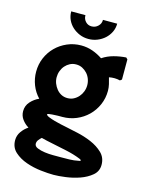

<svg xmlns="http://www.w3.org/2000/svg" viewBox="-123 -734 744 976"><g transform="rotate(15 249.0 -246.0)"><path d="M223 -505Q254 -505 282.5 -495Q311 -485 336 -468Q363 -486 395 -494.5Q427 -503 459 -505L467 -497V-391L458 -384Q430 -391 400 -385Q405 -368 409 -351Q413 -334 413 -317Q413 -278 398 -243.5Q383 -209 357 -183.5Q331 -158 296.5 -143.5Q262 -129 223 -129H201Q198 -129 189 -128.5Q180 -128 170 -127.5Q160 -127 152.5 -125.5Q145 -124 145 -122Q145 -116 159.5 -110Q174 -104 192 -99Q210 -94 226.5 -90.5Q243 -87 248 -86Q276 -80 315.5 -71.5Q355 -63 391.5 -47.5Q428 -32 453.5 -7.5Q479 17 479 55Q479 89 453.5 110.5Q428 132 392.5 144.5Q357 157 319 162Q281 167 256 167Q228 167 188 162.5Q148 158 111 145Q74 132 48 108.5Q22 85 22 47Q22 22 36.5 1.5Q51 -19 71 -32Q51 -44 37 -63Q23 -82 23 -106Q23 -135 42 -156Q61 -177 86 -188Q61 -214 48 -247.5Q35 -281 35 -317Q35 -356 49.5 -390Q64 -424 89.5 -449.5Q115 -475 149.5 -490Q184 -505 223 -505ZM223 -405Q205 -405 190.5 -397.5Q176 -390 165.5 -378Q155 -366 149 -350Q143 -334 143 -317Q143 -300 149 -284.5Q155 -269 165.5 -256Q176 -243 190.5 -235.5Q205 -228 223 -228Q241 -228 255.5 -235.5Q270 -243 281 -255.5Q292 -268 298 -284Q304 -300 304 -317Q304 -334 298 -350Q292 -366 281 -378Q270 -390 255.5 -397.5Q241 -405 223 -405ZM371 60Q371 58 367 56Q363 54 361 53Q326 39 285.5 30.5Q245 22 207 14Q193 11 178.5 8Q164 5 150 1Q142 8 135 17Q128 26 128 37Q128 51 145 58Q162 65 184 68Q206 71 227.5 71Q249 71 258 71H266Q289 71 313.5 70.5Q338 70 361 65Q363 65 367 64Q371 63 371 60ZM203 -657Q203 -639 215.5 -625.5Q228 -612 247 -612Q267 -612 281 -625.5Q295 -639 295 -657V-659H370Q370 -635 360 -614.5Q350 -594 333.5 -579Q317 -564 295 -555Q273 -546 248 -546Q223 -546 201.5 -555Q180 -564 163.5 -579Q147 -594 137.5 -614.5Q128 -635 128 -659H203Z"/></g></svg>

Font: RonaldsonGothic
Style: Regular
Weight: 400
Designer: Mr. Robertson for MacKellar, Smiths & Jordan Co. Philadelphia
Foundry: CAT-Fonts Peter Wiegel
Version: Version 1.000